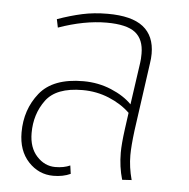

<svg xmlns="http://www.w3.org/2000/svg" viewBox="-46 -613 656 668"><g transform="rotate(5 282.0 -279.0)"><path d="M432 -172Q425 -116 425 -85Q425 -43 437 1L404 3Q391 -42 391 -91Q391 -121 398 -173L406 -231Q376 -260 332.5 -278Q289 -296 240 -296Q148 -296 112 -247Q76 -198 76 -132Q76 -81 103.5 -51Q131 -21 168 -21Q198 -21 220 -31L224 -2Q198 10 164 10Q113 10 77 -28.5Q41 -67 41 -131Q41 -211 87.5 -269Q134 -327 240 -327Q292 -327 337.5 -308Q383 -289 410 -261L431 -408Q433 -420 433 -440Q433 -490 403 -513.5Q373 -537 303 -537Q225 -537 135 -505L129 -534Q174 -550 215 -559Q256 -568 304 -568Q388 -568 428 -536.5Q468 -505 468 -443Q468 -426 465 -408Z"/></g></svg>

Font: FiraGO UltraLight
Style: Italic
Weight: 200
Italic angle: -8°
Designer: bBox Type GmbH
Foundry: bBox Type GmbH
Version: Version 1.001